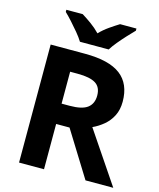

<svg xmlns="http://www.w3.org/2000/svg" viewBox="-134 -1028 928 1122"><g transform="rotate(15 330.0 -467.0)"><path d="M298 -714Q444 -714 513.5 -661Q583 -608 583 -500Q583 -451 564.5 -414.5Q546 -378 515.5 -352.5Q485 -327 450 -311L660 0H492L322 -274H241V0H90V-714ZM287 -590H241V-397H290Q365 -397 397.5 -422Q430 -447 430 -496Q430 -547 395.5 -568.5Q361 -590 287 -590ZM251 -774Q237 -797 214.5 -824Q192 -851 168.5 -877Q145 -903 126 -921V-934H225Q251 -918 281 -896.5Q311 -875 337 -848Q363 -875 394 -896.5Q425 -918 451 -934H550V-921Q532 -903 508 -877Q484 -851 461.5 -824Q439 -797 425 -774Z"/></g></svg>

Font: Noto Sans Telugu
Style: Bold
Weight: 700
Designer: Jelle Bosma - Monotype Design Team
Foundry: Monotype Imaging Inc.
Version: Version 2.005; ttfautohint (v1.8.4.7-5d5b)